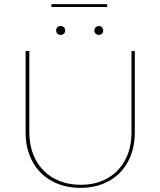

<svg xmlns="http://www.w3.org/2000/svg" viewBox="-20 -905 777 930"><path d="M104 -265V-658H122V-266Q122 -189 153 -131Q184 -73 240.5 -41.5Q297 -10 372 -10Q445 -10 500.5 -41.5Q556 -73 586.5 -130.5Q617 -188 617 -264V-658H633V-265Q633 -184 600.5 -123Q568 -62 508 -28.5Q448 5 370 5Q291 5 230.5 -28.5Q170 -62 137 -123Q104 -184 104 -265ZM229 -885H499V-871H229ZM252 -758Q252 -767 258 -773Q264 -779 274 -779Q283 -779 289.5 -772.5Q296 -766 296 -758Q296 -748 289.5 -742Q283 -736 274 -736Q264 -736 258 -742Q252 -748 252 -758ZM437 -758Q437 -766 443.5 -772.5Q450 -779 459 -779Q468 -779 474 -772.5Q480 -766 480 -758Q480 -748 474 -742Q468 -736 459 -736Q450 -736 443.5 -742Q437 -748 437 -758Z"/></svg>

Font: Ysabeau Thin
Style: Regular
Weight: 200
Designer: Christian Thalmann (Catharsis Fonts)
Version: Version 0.003